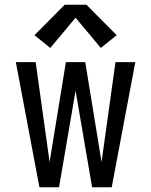

<svg xmlns="http://www.w3.org/2000/svg" viewBox="-20 -793 640 813"><path d="M147 0 47 -530H131L190 -107L259 -530H341L410 -107L469 -530H553L453 0H370L300 -409L230 0ZM193 -590 126 -644 254 -773H346L474 -644L407 -590L300 -718Z"/></svg>

Font: Iosevka Mono
Style: Regular
Weight: 400
Designer: Belleve Invis
Foundry: Belleve Invis
Version: Version 11.1.1